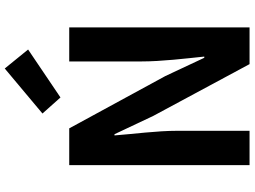

<svg xmlns="http://www.w3.org/2000/svg" viewBox="-148 -898 1046 789"><g transform="rotate(-90 374.5 -503.0)"><path d="M91 0H232V-297C232 -382 219 -475 213 -555H218L293 -396L506 0H657V-741H517V-445C517 -361 529 -263 537 -186H532L457 -346L242 -741H91ZM369 -777 566 -910 488 -1006 303 -851Z"/></g></svg>

Font: Noto Sans CJK TC
Style: Bold
Weight: 700
Designer: Ryoko NISHIZUKA 西塚涼子 (kana, bopomofo & ideographs); Paul D. Hunt (Latin, Greek & Cyrillic); Sandoll Communications 산돌커뮤니
Foundry: Adobe
Version: Version 2.004;hotconv 1.0.118;makeotfexe 2.5.65603